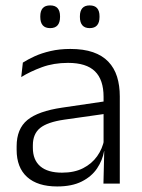

<svg xmlns="http://www.w3.org/2000/svg" viewBox="-20 -679 526 710"><path d="M362.5 0 365.5 -121.5 363 -131V-288.5V-321Q363 -384 331.2 -415.2Q299.5 -446.5 231.5 -446.5Q178.5 -446.5 135 -430.5Q91.5 -414.5 58.5 -394L64.5 -447.5Q82.5 -459 108 -470.8Q133.5 -482.5 166.8 -490.2Q200 -498 240 -498Q289 -498 323.8 -486Q358.5 -474 380.5 -451Q402.5 -428 412.8 -395.5Q423 -363 423 -322.5V0ZM191.5 10.5Q119 10.5 80.2 -24.5Q41.5 -59.5 41.5 -125V-138Q41.5 -202.5 81.2 -235.2Q121 -268 210 -281L373 -305L376 -259L217.5 -236.5Q155.5 -227.5 128.5 -205.8Q101.5 -184 101.5 -141.5V-132.5Q101.5 -87.5 129 -64Q156.5 -40.5 209.5 -40.5Q255 -40.5 287.2 -57Q319.5 -73.5 339.2 -101.2Q359 -129 365.5 -163.5L377.5 -120.5H365Q359 -86 338.8 -56Q318.5 -26 282.2 -7.8Q246 10.5 191.5 10.5ZM165.5 -575Q147 -575 138 -585.5Q129 -596 129 -616V-619Q129 -638.5 138 -648.8Q147 -659 165.5 -659Q184 -659 193 -648.8Q202 -638.5 202 -619V-616Q202 -596 193 -585.5Q184 -575 165.5 -575ZM311.5 -575Q293.5 -575 284.5 -585.5Q275.5 -596 275.5 -616V-619Q275.5 -638.5 284.5 -648.8Q293.5 -659 311.5 -659Q330 -659 339 -648.8Q348 -638.5 348 -619V-616Q348 -596 339 -585.5Q330 -575 311.5 -575Z"/></svg>

Font: Anek Odia Light
Style: Regular
Weight: 300
Designer: Yesha Goshar & Mahesh Sahu (Odia), Yesha Goshar (Latin)
Foundry: Ek Type
Version: Version 1.003